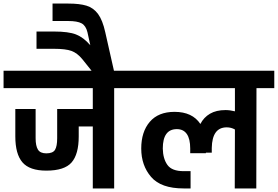

<svg xmlns="http://www.w3.org/2000/svg" viewBox="-30 -1058 1560 1078"><path d="M711 -661V-563H611V0H491V-348H412V-292Q412 -192 372 -146Q332 -100 230 -100Q136 -100 96 -146.5Q56 -193 56 -292V-446H170V-282Q170 -239 183 -218Q196 -197 230 -197Q267 -197 279 -217Q291 -237 291 -282V-446H491V-563H-10V-661Z M612 -651H492L432 -726Q404 -760 371.5 -772Q339 -784 273 -784H175V-881H273Q355 -881 397 -864.5Q439 -848 477 -804L461 -877Q452 -914 428 -927Q404 -940 353 -940H265V-1038H353Q417 -1038 456 -1026Q495 -1014 520.5 -979.5Q546 -945 561 -877Z M1510 -661V-563H1410L1409 0H1288L1289 -331Q1268 -343 1243 -343Q1161 -343 1159 -227V-201H1126V-198H1038V-224Q1038 -278 1019 -305.5Q1000 -333 963 -333Q884 -333 884 -224Q885 -167 910 -132Q935 -97 1001 -97H1040V0H1001Q874 0 818.5 -64.5Q763 -129 763 -224Q763 -318 811 -374Q859 -430 950 -430Q1050 -430 1095 -362Q1114 -399 1149 -419.5Q1184 -440 1236 -440Q1261 -440 1289 -433V-563H691V-661Z"/></svg>

Font: Biryani
Style: Bold
Weight: 700
Designer: Dan Reynolds and Mathieu Reguer
Foundry: Dan Reynolds and Mathieu Reguer
Version: Version 1.004; ttfautohint (v1.1) -l 5 -r 5 -G 72 -x 0 -D la